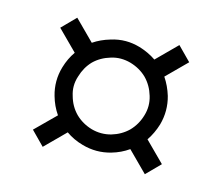

<svg xmlns="http://www.w3.org/2000/svg" viewBox="-65 -620 624 540"><g transform="rotate(15 247.5 -350.0)"><path d="M170.9 -273.4Q190.9 -253.9 219.2 -245.6Q233.4 -241.7 247.6 -241.7Q261.7 -241.7 275.9 -245.6Q304.2 -253.9 324.2 -273.4Q343.8 -293.5 352.1 -321.8Q356.4 -335.9 356.4 -350.1Q356.4 -364.3 352.1 -378.4Q343.8 -406.7 324.2 -426.8Q304.2 -446.3 275.4 -454.6Q261.2 -458.5 247.1 -458.5Q232.9 -458.5 218.8 -454.1Q190.4 -445.8 170.9 -426.8Q151.9 -407.2 143.6 -378.9Q138.7 -364.3 138.7 -349.6Q138.7 -335.9 143.1 -322.3Q150.9 -293.5 170.9 -273.4ZM117.2 -440.9 59.6 -498.5 98.6 -538.1 156.2 -480.5Q177.7 -495.1 204.6 -502.9Q226.1 -509.8 248 -509.8Q268.1 -509.8 288.6 -503.9Q316.4 -495.6 338.4 -480.5L396 -538.1L435.1 -498.5L377.9 -441.4Q393.1 -418.9 401.4 -391.6Q407.2 -371.1 407.2 -350.1Q407.2 -329.6 401.4 -308.6Q393.1 -281.2 377.9 -258.8L435.1 -201.7L396 -162.1L338.4 -219.7Q316.4 -204.1 289.1 -196.3Q268.6 -190.4 247.6 -190.4Q227.1 -190.4 206.1 -196.3Q178.2 -204.1 156.2 -219.7L98.6 -162.1L59.6 -201.7L117.2 -258.8Q101.6 -281.2 93.8 -309.1Q87.9 -329.6 87.9 -350.1Q87.9 -371.6 94.2 -392.6Q102.1 -419.4 117.2 -440.9Z"/></g></svg>

Font: Daray
Style: Regular
Weight: 400
Designer: Maxim Raikov
Foundry: Maxim Raikov
Version: Version 1.00 May 24, 2021, initial release